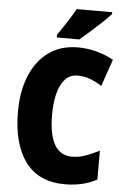

<svg xmlns="http://www.w3.org/2000/svg" viewBox="-61 -971 673 1025"><g transform="rotate(5 275.0 -458.5)"><path d="M343 -574Q287 -574 256.5 -515.5Q226 -457 226 -354Q226 -140 351 -140Q390 -140 425.5 -153.5Q461 -167 497 -185V-30Q423 10 326 10Q185 10 114 -86Q43 -182 43 -355Q43 -464 77.5 -547.5Q112 -631 176.5 -677.5Q241 -724 333 -724Q381 -724 429 -712Q477 -700 524 -674L474 -530Q443 -550 411 -562Q379 -574 343 -574ZM498 -917Q482 -899 453.5 -872Q425 -845 393.5 -817Q362 -789 336 -767H215V-781Q239 -817 264.5 -855.5Q290 -894 308 -927H498Z"/></g></svg>

Font: Noto Sans Gujarati Condensed Black
Style: Regular
Weight: 900
Width: 3
Designer: Jelle Bosma - Monotype Design Team, Universal Thirst
Foundry: Monotype Imaging Inc.
Version: Version 2.106; ttfautohint (v1.8.4.7-5d5b)